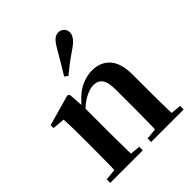

<svg xmlns="http://www.w3.org/2000/svg" viewBox="-230 -1000 1146 1146"><g transform="rotate(-45 342.5 -427.5)"><path d="M36 0V-29.9L141.6 -40.2H204.7L310.6 -29.9V0ZM106.2 0Q107.9 -25.5 108.4 -67.4Q108.9 -109.4 109.4 -154.8Q109.9 -200.3 109.9 -234.8V-310.2Q109.9 -360 109 -393.7Q108.2 -427.5 106.2 -463.8L28.1 -470.7V-495.2L224.2 -550.4L237.2 -541.7L244.6 -428V-425.6V-234.8Q244.6 -200.3 245.1 -154.8Q245.6 -109.4 246.1 -67.4Q246.6 -25.5 247.6 0ZM381.3 0V-29.9L485.2 -40.2H547.8L655.9 -29.9V0ZM450 0Q451 -25.5 451.5 -66.9Q452 -108.4 452.5 -153.8Q453 -199.3 453 -234.8V-369.8Q453 -433.2 433.6 -458.7Q414.2 -484.2 376.2 -484.2Q345.6 -484.2 301.8 -460.5Q258.1 -436.8 212.5 -383.3L207.6 -425.7H222.9Q279.1 -497.3 329.7 -524.6Q380.3 -551.9 434.5 -551.9Q503.6 -551.9 545.5 -505.8Q587.5 -459.6 587.5 -360.5V-234.8Q587.5 -199.3 588 -153.8Q588.5 -108.4 589.3 -66.9Q590.2 -25.5 591.2 0ZM290.4 -643.7Q309.4 -675.4 330.3 -709.7Q351.2 -743.9 380.3 -794.7Q398.6 -826.1 415 -840.5Q431.3 -854.8 452.8 -854.8Q470.4 -854.8 485.8 -841.6Q501.3 -828.4 501.3 -805.7Q501.3 -786.2 486.7 -766.5Q472.1 -746.8 441.2 -725.6Q396.4 -695.3 366.7 -672.4Q337 -649.6 310.6 -627.8Z"/></g></svg>

Font: Noto Serif KR
Style: Regular
Weight: 200
Designer: Ryoko NISHIZUKA 西塚涼子 (kana & ideographs); Frank Grießhammer (Latin, Greek & Cyrillic); Wenlong ZHANG 张文龙 (bopomofo); San
Foundry: Adobe
Version: Version 2.001;hotconv 1.1.0;makeotfexe 2.6.0